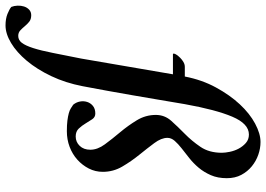

<svg xmlns="http://www.w3.org/2000/svg" viewBox="-290 -583 963 695"><g transform="rotate(90 191.5 -235.5)"><path d="M358 -697Q381 -697 404 -689Q427 -681 446 -665.5Q465 -650 477 -627.5Q489 -605 489 -575Q489 -542 478 -517Q467 -492 451 -473Q435 -454 416 -439Q397 -424 381 -411.5Q365 -399 354 -386.5Q343 -374 343 -360Q343 -338 362 -312.5Q381 -287 404.5 -258Q428 -229 447 -196.5Q466 -164 466 -126Q466 -99 454 -75.5Q442 -52 422 -34Q402 -16 375.5 -6Q349 4 319 4Q296 4 280.5 2Q265 0 254 -3Q243 -6 236 -10.5Q229 -15 223 -19Q214 -30 211.5 -43.5Q209 -57 213 -69.5Q217 -82 227.5 -90.5Q238 -99 255 -99Q268 -99 275.5 -88Q283 -77 291 -63.5Q299 -50 309.5 -39Q320 -28 338 -28Q358 -28 372 -42.5Q386 -57 386 -81Q386 -107 366.5 -133.5Q347 -160 323 -188.5Q299 -217 279.5 -249Q260 -281 260 -318Q260 -350 281.5 -374Q303 -398 328.5 -423Q354 -448 375.5 -479.5Q397 -511 397 -557Q397 -569 393.5 -586Q390 -603 382 -618Q374 -633 361.5 -644Q349 -655 331 -655Q292 -655 266.5 -595Q241 -535 221 -423Q212 -369 204 -322.5Q196 -276 188.5 -232Q181 -188 173 -144.5Q165 -101 156 -53Q144 9 119.5 60.5Q95 112 64 149Q33 186 -0.5 206Q-34 226 -64 226Q-88 226 -105.5 219Q-123 212 -131 205Q-135 195 -135.5 182.5Q-136 170 -132.5 159Q-129 148 -121 140.5Q-113 133 -101 133Q-86 133 -77 140.5Q-68 148 -61 156.5Q-54 165 -46 172.5Q-38 180 -26 180Q-11 180 -1 167Q9 154 18 126Q27 98 35.5 55Q44 12 56 -48L113 -380H40Q38 -380 38 -383Q38 -387 42.5 -393.5Q47 -400 53.5 -406.5Q60 -413 68.5 -418Q77 -423 86 -423H121Q133 -485 160.5 -535.5Q188 -586 221.5 -622Q255 -658 291.5 -677.5Q328 -697 358 -697Z"/></g></svg>

Font: Vermiglione SemiBold
Style: Italic
Weight: 600
Italic angle: -11°
Version: Version 1.000